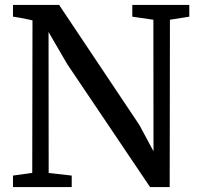

<svg xmlns="http://www.w3.org/2000/svg" viewBox="-20 -763 807 783"><path d="M33 0V-47L111.5 -58L112.5 -680Q100 -683 86.8 -685.5Q73.5 -688 60 -690.8Q46.5 -693.5 33 -695V-743H221L548.5 -253L606 -146L605.5 -682.5L519.5 -695V-743H752V-695L673 -682.5L672 0H592L253.5 -502.5L178 -632.5L178.5 -57.5L272.5 -47V0Z"/></svg>

Font: Merriweather 28pt
Style: Regular
Weight: 400
Version: Version 2.100